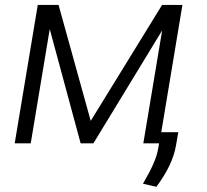

<svg xmlns="http://www.w3.org/2000/svg" viewBox="-20 -565 817 757"><path d="M337.7 -88.4 619 -545.5H699.2L615.8 -43.7H682.9L673.3 11.7Q660.2 85.9 596.6 171.5L543.7 159.4Q569.6 115.1 584.7 81.1Q599.8 47.2 605.1 12.8L607.2 0H545.1L619.3 -445L348.4 0H297.9L176.1 -450.3L101.2 0H38L128.9 -545.5H210.9Z"/></svg>

Font: Karasuma Gothic
Style: Light Italic
Weight: 300
Italic angle: 9.39998°
Designer: Rasmus Andersson / Ryoko Nishizuka
Foundry: rsms
Version: Version 1.00